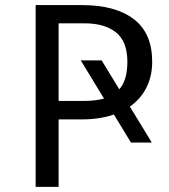

<svg xmlns="http://www.w3.org/2000/svg" viewBox="-20 -726 655 746"><path d="M484.6 -311.8 569.7 -172.3H488.7L422.6 -281Q367.7 -262.1 297.9 -262.1H207.7V0H118.5V-706.2H299Q428.7 -706.2 500 -651.5Q571.3 -596.9 571.3 -486.7Q571.3 -429.2 548.7 -385.1Q526.2 -341 484.6 -311.8ZM305.1 -333.8Q351.3 -333.8 384.1 -343.1L293.8 -491.3H374.9L443.6 -379Q474.9 -414.9 474.9 -485.6Q474.9 -565.1 430.5 -600.3Q386.2 -635.4 308.7 -635.4H207.7V-333.8Z"/></svg>

Font: Fira Code
Style: Regular
Weight: 400
Designer: Carrois Corporate, Edenspiekermann AG, Nikita Prokopov
Foundry: Carrois Corporate, Edenspiekermann AG, Nikita Prokopov
Version: Version 5.002